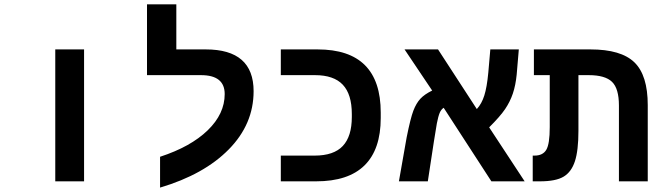

<svg xmlns="http://www.w3.org/2000/svg" viewBox="-20 -833 3040 882"><path d="M233.9 -606H366.2V0H233.9Z M715.3 -112.8Q856 -158.7 934.1 -234.4Q1012.2 -310.1 1012.2 -400.9Q1012.2 -487.8 903.3 -487.8H655.3V-813H790V-606H925.3Q1145 -606 1145 -414.1Q1145 -262.7 1031.2 -147Q917.5 -31.2 715.3 28.8Z M1729 -291Q1729 -146.5 1654.5 -73.2Q1580.1 0 1432.1 0H1270V-118.2H1425.3Q1513.2 -118.2 1554.7 -162.4Q1596.2 -206.5 1596.2 -295.9V-309.1Q1596.2 -399.9 1554.7 -443.8Q1513.2 -487.8 1427.2 -487.8H1270V-606H1439Q1729 -606 1729 -315.9Z M1838.4 -606H1992.2L2170.4 -332Q2192.9 -356.4 2204.8 -394.3Q2216.8 -432.1 2223.1 -499L2232.4 -606H2363.3L2353.5 -490.2Q2348.6 -440.9 2335.9 -403.3Q2323.2 -365.7 2300.3 -331.8Q2277.3 -297.9 2227.1 -248L2390.1 0H2237.3L2018.1 -337.9Q2006.3 -330.1 1999.8 -314.5Q1993.2 -298.8 1986.8 -266.1Q1980.5 -233.4 1945.3 0H1812.5L1848.1 -202.1Q1865.7 -290 1878.9 -324.5Q1892.1 -358.9 1911.1 -379.4Q1930.2 -399.9 1965.3 -417Z M2505.4 -487.8H2432.6V-606H2692.4Q2833 -606 2894.3 -546.6Q2955.6 -487.3 2955.6 -350.1V0H2823.2V-348.1Q2823.2 -426.3 2791.5 -457Q2759.8 -487.8 2684.6 -487.8H2637.2V-231.9Q2637.2 -142.1 2621.1 -92.5Q2605 -43 2569.1 -21.5Q2533.2 0 2460.4 0H2427.2V-118.2H2435.5Q2473.6 -118.2 2489.5 -144.8Q2505.4 -171.4 2505.4 -249Z"/></svg>

Font: Liberation Mono
Style: Bold
Weight: 700
Monospace: yes
Designer: Steve Matteson
Foundry: Ascender Corporation
Version: Version 2.1.5